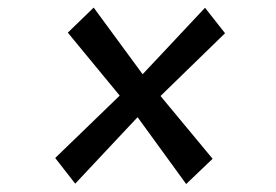

<svg xmlns="http://www.w3.org/2000/svg" viewBox="-20 -566 709 494"><path d="M459 -92.5 334 -264.5 173.5 -93.5 122 -159.5 288 -320 154.5 -482 221 -546.5 347 -375 507.5 -546 559 -480.5 393 -319 527 -157.5Z"/></svg>

Font: Merriweather 24pt SemiCondensed
Style: Bold Italic
Weight: 700
Width: 4
Italic angle: -7.8°
Designer: Eben Sorkin
Foundry: Eben Sorkin
Version: Version 2.101